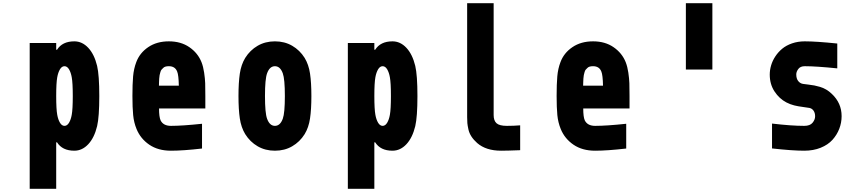

<svg xmlns="http://www.w3.org/2000/svg" viewBox="-20 -937 5373 1207"><path d="M447.3 -677.1Q496.7 -677.1 534.8 -636.4Q572.9 -595.7 590.5 -522.8Q604.2 -464.2 604.2 -333.3Q604.2 -202.5 590.5 -143.9Q572.9 -71 534.8 -30.3Q496.7 10.4 447.3 10.4Q371.7 10.4 338.5 -42.3H333.3V250H166.7V-666.7H333.3V-624.3H338.5Q371.7 -677.1 447.3 -677.1ZM339.8 -451.2Q333.3 -416 333.3 -333.3Q333.3 -250.7 339.8 -215.5Q345.1 -185.5 356.8 -165.7Q368.5 -145.8 385.4 -145.8Q402.3 -145.8 414.1 -165.7Q425.8 -185.5 431 -215.5Q437.5 -250.7 437.5 -333.3Q437.5 -416 431 -451.2Q425.8 -481.1 414.1 -501Q402.3 -520.8 385.4 -520.8Q368.5 -520.8 356.8 -501Q345.1 -481.1 339.8 -451.2Z M1041.7 -677.1Q1117.2 -677.1 1170.6 -640.3Q1224 -603.5 1246.7 -546.2Q1257.8 -518.2 1263.3 -480.5Q1268.9 -442.7 1269.9 -413.7Q1270.8 -384.8 1270.8 -333.3V-255.2H979.8Q979.8 -201.8 989.6 -180.3Q1006.5 -145.8 1054.7 -145.8Q1125.7 -145.8 1250 -158.9V-3.3Q1131.5 10.4 1054.7 10.4Q974 10.4 918.6 -27.3Q863.3 -65.1 838.5 -125.7Q821.6 -166.7 817.1 -213.5Q812.5 -260.4 812.5 -333.3Q812.5 -408.2 816.7 -456.7Q821 -505.2 836.6 -546.2Q858.1 -604.2 911.8 -640.6Q965.5 -677.1 1041.7 -677.1ZM1041.7 -520.8Q1030.6 -520.8 1021.5 -518.6Q1012.4 -516.3 1006.2 -510.1Q1000 -503.9 995.4 -499Q990.9 -494.1 988 -482.7Q985 -471.4 983.4 -464.8Q981.8 -458.3 980.8 -443Q979.8 -427.7 979.8 -421.5Q979.8 -415.4 979.2 -398.4H1104.2Q1102.9 -465.5 1093.8 -487Q1080.7 -520.8 1041.7 -520.8Z M1895.2 -572.9Q1920.6 -531.2 1929 -474.3Q1937.5 -417.3 1937.5 -333.3Q1937.5 -249.3 1929 -192.4Q1920.6 -135.4 1895.2 -93.8Q1864.6 -44.9 1816.7 -17.3Q1768.9 10.4 1708.3 10.4Q1647.8 10.4 1599.9 -17.3Q1552.1 -44.9 1521.5 -93.8Q1496.1 -135.4 1487.6 -192.4Q1479.2 -249.3 1479.2 -333.3Q1479.2 -417.3 1487.6 -474.3Q1496.1 -531.2 1521.5 -572.9Q1552.1 -621.7 1599.9 -649.4Q1647.8 -677.1 1708.3 -677.1Q1768.9 -677.1 1816.7 -649.4Q1864.6 -621.7 1895.2 -572.9ZM1658.9 -475.9Q1645.8 -440.1 1645.8 -333.3Q1645.8 -226.6 1658.9 -190.8Q1675.1 -145.8 1708.3 -145.8Q1741.5 -145.8 1757.8 -190.8Q1770.8 -226.6 1770.8 -333.3Q1770.8 -440.1 1757.8 -475.9Q1741.5 -520.8 1708.3 -520.8Q1675.1 -520.8 1658.9 -475.9Z M2447.3 -677.1Q2496.7 -677.1 2534.8 -636.4Q2572.9 -595.7 2590.5 -522.8Q2604.2 -464.2 2604.2 -333.3Q2604.2 -202.5 2590.5 -143.9Q2572.9 -71 2534.8 -30.3Q2496.7 10.4 2447.3 10.4Q2371.7 10.4 2338.5 -42.3H2333.3V250H2166.7V-666.7H2333.3V-624.3H2338.5Q2371.7 -677.1 2447.3 -677.1ZM2339.8 -451.2Q2333.3 -416 2333.3 -333.3Q2333.3 -250.7 2339.8 -215.5Q2345.1 -185.5 2356.8 -165.7Q2368.5 -145.8 2385.4 -145.8Q2402.3 -145.8 2414.1 -165.7Q2425.8 -185.5 2431 -215.5Q2437.5 -250.7 2437.5 -333.3Q2437.5 -416 2431 -451.2Q2425.8 -481.1 2414.1 -501Q2402.3 -520.8 2385.4 -520.8Q2368.5 -520.8 2356.8 -501Q2345.1 -481.1 2339.8 -451.2Z M3250 7.2Q3167.3 10.4 3130.2 10.4Q3035.2 10.4 2979.8 -37.8Q2957.7 -57.3 2943.7 -78.8Q2929.7 -100.3 2924.5 -124.3Q2919.3 -148.4 2918 -162.8Q2916.7 -177.1 2916.7 -200.5V-916.7H3083.3V-213.5Q3083.3 -178.4 3101.6 -162.1Q3119.8 -145.8 3166.7 -145.8Q3210.9 -145.8 3250 -149.1Z M3708.3 -677.1Q3783.9 -677.1 3837.2 -640.3Q3890.6 -603.5 3913.4 -546.2Q3924.5 -518.2 3930 -480.5Q3935.5 -442.7 3936.5 -413.7Q3937.5 -384.8 3937.5 -333.3V-255.2H3646.5Q3646.5 -201.8 3656.2 -180.3Q3673.2 -145.8 3721.4 -145.8Q3792.3 -145.8 3916.7 -158.9V-3.3Q3798.2 10.4 3721.4 10.4Q3640.6 10.4 3585.3 -27.3Q3529.9 -65.1 3505.2 -125.7Q3488.3 -166.7 3483.7 -213.5Q3479.2 -260.4 3479.2 -333.3Q3479.2 -408.2 3483.4 -456.7Q3487.6 -505.2 3503.3 -546.2Q3524.7 -604.2 3578.5 -640.6Q3632.2 -677.1 3708.3 -677.1ZM3708.3 -520.8Q3697.3 -520.8 3688.2 -518.6Q3679 -516.3 3672.9 -510.1Q3666.7 -503.9 3662.1 -499Q3657.6 -494.1 3654.6 -482.7Q3651.7 -471.4 3650.1 -464.8Q3648.4 -458.3 3647.5 -443Q3646.5 -427.7 3646.5 -421.5Q3646.5 -415.4 3645.8 -398.4H3770.8Q3769.5 -465.5 3760.4 -487Q3747.4 -520.8 3708.3 -520.8Z M4291.7 -916.7H4458.3V-500H4291.7Z M5035.8 10.4Q4960.9 10.4 4833.3 -3.9V-160.2Q4955.1 -145.8 5035.8 -145.8Q5072.3 -145.8 5088.2 -165.4Q5104.2 -184.9 5104.2 -205.7Q5104.2 -227.2 5094.4 -241.2Q5084.6 -255.2 5068.4 -258.5Q5056.6 -261.1 5027.3 -264.6Q4998 -268.2 4973 -274.4Q4947.9 -280.6 4923.8 -293Q4878.9 -316.4 4849 -362Q4819 -407.6 4819 -468.1Q4819 -496.7 4827.5 -525.7Q4835.9 -554.7 4853.8 -582Q4871.7 -609.4 4897.1 -630.5Q4922.5 -651.7 4959.3 -664.4Q4996.1 -677.1 5039.1 -677.1Q5111.3 -677.1 5243.5 -663.4V-507.2Q5110 -520.8 5039.1 -520.8Q5011.7 -520.8 4998.7 -503.6Q4985.7 -486.3 4985.7 -469.4Q4985.7 -442.7 4998 -427.4Q5010.4 -412.1 5028.6 -409.5Q5037.1 -408.2 5061.5 -405.3Q5085.9 -402.3 5099.6 -399.7Q5113.3 -397.1 5134.4 -391Q5155.6 -384.8 5173.8 -374Q5192.1 -363.3 5209 -347Q5270.8 -289.1 5270.8 -207Q5270.8 -165.4 5255.9 -127Q5240.9 -88.5 5212.9 -57.6Q5184.9 -26.7 5139 -8.1Q5093.1 10.4 5035.8 10.4Z"/></svg>

Font: TypoPRO Monoid
Style: Bold
Weight: 700
Width: 4
Monospace: yes
Designer: Andreas Larsen (@larsenwork)
Version: Version 0.61